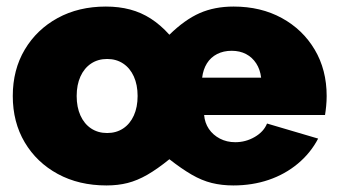

<svg xmlns="http://www.w3.org/2000/svg" viewBox="-20 -556 1031 586"><path d="M305 10Q221 10 156.5 -25Q92 -60 55.5 -121.5Q19 -183 19 -263Q19 -343 55.5 -404.5Q92 -466 156 -501Q220 -536 303 -536Q343 -536 377 -527Q411 -518 440.5 -499Q470 -480 497 -450Q544 -496 589.5 -516Q635 -536 693 -536Q776 -536 840 -501Q904 -466 940.5 -404.5Q977 -343 977 -263Q977 -248 975.5 -232.5Q974 -217 972 -205H603Q605 -181 617.5 -162.5Q630 -144 651 -133Q672 -122 698 -122Q730 -122 757.5 -138Q785 -154 795 -179L951 -133Q928 -89 889 -56.5Q850 -24 800 -7Q750 10 692 10Q657 10 626.5 2.5Q596 -5 565 -23Q534 -41 497 -70Q460 -40 429.5 -22.5Q399 -5 369.5 2.5Q340 10 305 10ZM307 -150Q335 -150 356 -164Q377 -178 388.5 -203.5Q400 -229 400 -263Q400 -297 388.5 -322.5Q377 -348 356 -362Q335 -376 307 -376Q279 -376 258 -362Q237 -348 225.5 -322.5Q214 -297 214 -263Q214 -229 225.5 -203.5Q237 -178 258 -164Q279 -150 307 -150ZM777 -319Q774 -344 762 -362.5Q750 -381 731 -391Q712 -401 687 -401Q662 -401 642.5 -391Q623 -381 611.5 -362.5Q600 -344 597 -319Z"/></svg>

Font: Raleway Thin Black
Style: Regular
Weight: 900
Version: Version 4.026